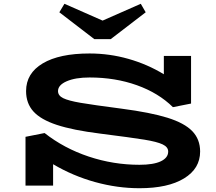

<svg xmlns="http://www.w3.org/2000/svg" viewBox="-20 -982 1142 1016"><path d="M1039 -180Q1039 -90 954 -38Q869 14 718 14Q601 14 483.5 -18.5Q366 -51 261 -113V0H115V-258L216 -278Q319 -197 449.5 -153.5Q580 -110 718 -110Q792 -110 831 -128.5Q870 -147 870 -180Q870 -204 840.5 -218Q811 -232 743.5 -243Q676 -254 510 -275Q366 -293 281 -321Q196 -349 157 -392Q118 -435 118 -500Q118 -594 206 -646.5Q294 -699 454 -699Q559 -699 659.5 -670.5Q760 -642 847 -589V-686H991V-434L895 -415Q819 -490 704.5 -531Q590 -572 454 -572Q379 -572 333 -552Q287 -532 287 -500Q287 -476 314.5 -462.5Q342 -449 406 -438Q470 -427 623 -407Q776 -387 866 -359Q956 -331 997.5 -288Q1039 -245 1039 -180ZM751 -917 566 -775H479L294 -917L321 -962L523 -873L725 -962Z"/></svg>

Font: BioRhyme Expanded ExtraBold
Style: Regular
Weight: 800
Width: 7
Designer: Aoife Mooney
Foundry: Aoife Mooney Type
Version: Version 1.001